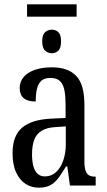

<svg xmlns="http://www.w3.org/2000/svg" viewBox="-20 -857 494 887"><path d="M105 -780V-837H334V-780ZM220 -611Q202 -611 188.5 -623Q175 -635 175 -666Q175 -697 188.5 -708.5Q202 -720 220 -720Q237 -720 249.5 -708.5Q262 -697 262 -666Q262 -635 249.5 -623Q237 -611 220 -611ZM159 10Q125 10 98 -7.5Q71 -25 54.5 -60.5Q38 -96 38 -150Q38 -230 82.5 -267.5Q127 -305 218 -309L283 -312V-373Q283 -411 278 -438.5Q273 -466 258 -481.5Q243 -497 213 -497Q185 -497 170.5 -483.5Q156 -470 150.5 -445.5Q145 -421 145 -388Q108 -388 89.5 -403.5Q71 -419 71 -450Q71 -480 89.5 -501.5Q108 -523 141.5 -534.5Q175 -546 220 -546Q294 -546 332 -506.5Q370 -467 370 -372V-113Q370 -85 375 -69.5Q380 -54 390.5 -47.5Q401 -41 419 -41H422V0H303L291 -88H285Q268 -60 252 -37.5Q236 -15 214.5 -2.5Q193 10 159 10ZM187 -42Q217 -42 238.5 -61.5Q260 -81 272 -115Q284 -149 284 -191V-273L238 -270Q197 -268 172.5 -253Q148 -238 138 -211Q128 -184 128 -144Q128 -113 134 -90Q140 -67 153.5 -54.5Q167 -42 187 -42Z"/></svg>

Font: Noto Serif ExtraCondensed
Style: Regular
Weight: 400
Width: 2
Designer: Monotype Design Team
Foundry: Monotype Imaging Inc.
Version: Version 2.013